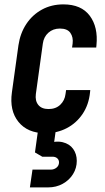

<svg xmlns="http://www.w3.org/2000/svg" viewBox="-20 -580 466 854"><path d="M381.5 -179.5 380.5 -169.5Q375 -114 347.2 -73Q319.5 -32 276.5 -9.8Q233.5 12.5 181.5 12.5Q103 12.5 62.2 -37.8Q21.5 -88 33 -169.5L62 -378.5Q70 -432.5 97.2 -473.5Q124.5 -514.5 166.8 -537.5Q209 -560.5 262 -560.5Q341.5 -560.5 379.2 -510Q417 -459.5 409 -378.5L408 -368.5H300.5L303 -386Q306.5 -414.5 293 -433.8Q279.5 -453 246.5 -453Q216 -453 195.2 -434.5Q174.5 -416 170.5 -386L139.5 -162Q135.5 -132 150.2 -113.5Q165 -95 196 -95Q228 -95 248 -114Q268 -133 271.5 -162L274 -179.5ZM113 253.5 124.5 174.5H205.5Q220.5 174.5 231.5 165.5Q242.5 156.5 242.5 142Q242.5 131 234.5 124Q226.5 117 213.5 117H168L135.5 98L152 -21H231L217.5 76.5L184 60Q228 45 258.8 52.5Q289.5 60 305.5 82.5Q321.5 105 321.5 135.5Q321.5 167.5 304.8 194.5Q288 221.5 259 237.5Q230 253.5 194.5 253.5Z"/></svg>

Font: Mohave Light SemiBold
Style: Italic
Weight: 600
Italic angle: -8°
Version: Version 2.003